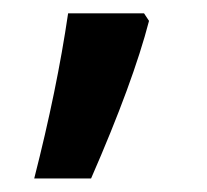

<svg xmlns="http://www.w3.org/2000/svg" viewBox="-20 -136 307 285"><path d="M201.2 -105Q177.7 -14.2 115.2 128.9H30.8Q64.5 -2.9 81.1 -116.2H193.8Z"/></svg>

Font: f0_46533          
Style: Regular
Weight: 600
Foundry: Ascender Corporation
Version: Version 1.10